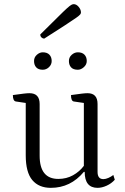

<svg xmlns="http://www.w3.org/2000/svg" viewBox="-20 -893 603 925"><path d="M225 12Q167 12 135.5 -25.5Q104 -63 104 -145V-397L57 -404Q42 -406 42 -435Q77 -440 94.5 -442Q112 -444 122 -444Q171 -444 171 -392V-143Q171 -31 261 -31Q300 -31 331.5 -48.5Q363 -66 384 -94V-397L336 -404Q322 -406 322 -435Q357 -440 374.5 -442Q392 -444 402 -444Q450 -444 450 -392V-65Q450 -30 478 -30Q489 -30 502.5 -36Q516 -42 526 -50L533 -27Q517 -9 494 1.5Q471 12 450 12Q388 12 388 -65H384Q320 12 225 12ZM355 -557Q333 -557 322.5 -568.5Q312 -580 312 -599Q312 -617 325.5 -629Q339 -641 355 -641Q376 -641 387 -629.5Q398 -618 398 -599Q398 -582 384 -569.5Q370 -557 355 -557ZM186 -557Q165 -557 154.5 -568.5Q144 -580 144 -599Q144 -617 157.5 -629Q171 -641 186 -641Q207 -641 218 -629.5Q229 -618 229 -599Q229 -582 216 -569.5Q203 -557 186 -557ZM193 -707Q186 -707 180 -712.5Q174 -718 174 -727Q228 -780 258 -810Q288 -840 302.5 -853Q317 -866 323.5 -869.5Q330 -873 335 -873Q348 -873 359 -860Q370 -847 370 -833Q370 -828 366 -823Q362 -818 346 -806.5Q330 -795 293.5 -771.5Q257 -748 193 -707Z"/></svg>

Font: Petrona Light
Style: Regular
Weight: 300
Designer: Ringo R. Seeber
Foundry: Ringo R. Seeber
Version: Version 2.001; ttfautohint (v1.8.3)